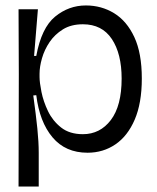

<svg xmlns="http://www.w3.org/2000/svg" viewBox="-20 -547 576 704"><path d="M48 137 49 -274 48 -513H119L105 -342H113Q132 -445 182 -486Q232 -527 295 -527Q352 -527 398.5 -498.5Q445 -470 472.5 -411Q500 -352 500 -259Q500 -169 474 -108.5Q448 -48 403 -17.5Q358 13 301 13Q220 13 172.5 -43.5Q125 -100 113 -198L102 -197Q112 -125 117 -75.5Q122 -26 122 13V137ZM284 -55Q347 -55 386.5 -107Q426 -159 426 -259Q426 -350 390 -404Q354 -458 284 -458Q241 -458 211 -439.5Q181 -421 162 -393Q143 -365 134 -333.5Q125 -302 125 -277V-265Q125 -245 132 -210Q139 -175 156 -139.5Q173 -104 204 -79.5Q235 -55 284 -55Z"/></svg>

Font: Bricolage Grotesque 48pt Light
Style: Regular
Weight: 300
Designer: Mathieu Triay
Foundry: Atelier Triay
Version: Version 1.000; ttfautohint (v1.8.4.7-5d5b);gftools[0.9.32]